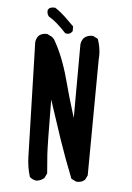

<svg xmlns="http://www.w3.org/2000/svg" viewBox="-56 -856 612 892"><g transform="rotate(5 250.0 -410.0)"><path d="M132.8 -689.5Q135.7 -689.5 140.1 -689L161.6 -678.2L172.4 -667.5Q215.8 -592.8 243.7 -489.7Q266.6 -402.8 295.4 -311.5L296.4 -654.8Q298.3 -672.4 309.6 -685.5Q325.2 -699.2 345.2 -699.2Q348.1 -699.2 352.1 -698.7L374.5 -687.5Q388.2 -650.4 388.2 -610.4Q388.2 -600.6 387.2 -590.8L383.3 -51.3L372.6 -29.8L371.6 -29.3Q358.4 -17.6 338.9 -17.6Q335.9 -17.6 331.5 -18.1L309.1 -29.3Q271.5 -124 242.2 -210.7Q212.9 -297.4 183.6 -387.7Q185.1 -171.9 188 -130.6Q190.9 -89.4 194.8 -43.9L184.1 -22Q168.5 -8.3 148.4 -6.3Q130.4 -8.3 117.7 -19.5L116.2 -20.5Q102.1 -66.4 101.1 -116.2L86.4 -647Q88.4 -664.6 99.6 -677.7Q113.3 -689.5 132.8 -689.5ZM130.9 -793.5Q130.9 -796.4 131.3 -800.8L136.7 -808.6Q146.5 -814.5 157.2 -814.5Q161.1 -814.5 166 -814Q190.9 -797.4 211.7 -777.6Q232.4 -757.8 255.4 -734.9V-712.9Q252.4 -709 250.5 -707Q242.2 -698.7 231.4 -698.7Q227.5 -698.7 221.7 -700.2Q174.3 -751.5 139.2 -771Q130.9 -781.2 130.9 -793.5Z"/></g></svg>

Font: Bakudai
Style: Medium
Weight: 500
Version: Version 1.48